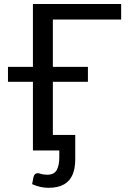

<svg xmlns="http://www.w3.org/2000/svg" viewBox="-20 -736 630 939"><path d="M216.5 182.5Q177 182.5 137 164.5L144 129Q149 111 164.5 111Q169.5 111 177.5 113.5Q190.5 118.5 211.5 118.5Q244.5 118.5 257.5 95.5Q270 72.5 270 33V0H141V-336H19V-409H141V-716.5H572.5V-640.5H238.5V-409H410V-336H238.5V-76H348V44.5Q348 87 335 118Q322 149 293 165.8Q264 182.5 216.5 182.5Z"/></svg>

Font: Verano Sans
Style: Regular
Weight: 400
Designer: Lukasz Dziedzic with Adam Twardoch and Botio Nikoltchev
Foundry: tyPoland Lukasz Dziedzic
Version: Version 3.001;December 28, 2019;FontCreator 12.0.0.2547 64-b